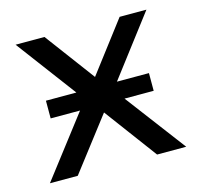

<svg xmlns="http://www.w3.org/2000/svg" viewBox="-79 -572 680 656"><g transform="rotate(-15 261.5 -244.0)"><path d="M399.3 0H502.3L341.3 -213.4H444.4V-276H331.2L492.2 -487.6H397.4L263.1 -311L131.6 -487.6H29.4L187.7 -276H80V-213.4H184L20.2 0H118.7L261.3 -185.8Z"/></g></svg>

Font: Montserrat Ace
Style: Regular
Weight: 500
Designer: Julieta Ulanovsky
Foundry: Julieta Ulanovsky
Version: Version 1